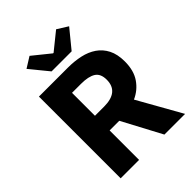

<svg xmlns="http://www.w3.org/2000/svg" viewBox="-242 -968 1083 1083"><g transform="rotate(-45 300.0 -426.0)"><path d="M70 0V-652H301Q353 -652 398.5 -642Q444 -632 478.5 -608.5Q513 -585 533 -546Q553 -507 553 -449Q553 -377 521 -330.5Q489 -284 437 -261L584 0H419L294 -235H217V0ZM217 -352H289Q408 -352 408 -449Q408 -497 378 -516Q348 -535 289 -535H217ZM221 -702 131 -812 195 -852 299 -768H303L407 -852L471 -812L381 -702Z"/></g></svg>

Font: Source Code Pro
Style: Bold
Weight: 700
Monospace: yes
Designer: Paul D. Hunt, Teo Tuominen
Foundry: Adobe Systems Incorporated
Version: Version 2.030;PS 1.000;hotconv 16.6.51;makeotf.lib2.5.65220